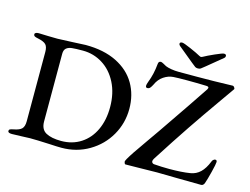

<svg xmlns="http://www.w3.org/2000/svg" viewBox="-110 -1018 1579 1211"><g transform="rotate(15 679.5 -412.5)"><path d="M297 4Q211 0 169 0Q151 0 117 2Q79 4 51 4Q25 4 25 -9Q25 -17 31.5 -20.5Q38 -24 54 -27Q92 -34 106.5 -49Q121 -64 121 -98V-550Q121 -584 107 -598.5Q93 -613 54 -621Q38 -624 31.5 -628Q25 -632 25 -640Q25 -647 32 -650.5Q39 -654 51 -654Q76 -654 114 -652L173 -651Q196 -651 272 -655Q340 -659 356 -659Q475 -659 558.5 -617.5Q642 -576 684 -504Q726 -432 726 -340Q726 -247 680.5 -167.5Q635 -88 554.5 -40.5Q474 7 375 7Q347 7 297 4ZM606 -319Q606 -410 571 -478.5Q536 -547 477 -583.5Q418 -620 349 -620Q301 -620 277.5 -617.5Q254 -615 240.5 -603.5Q227 -592 227 -567V-125Q227 -73 263 -53.5Q299 -34 362 -34Q435 -34 490.5 -70Q546 -106 576 -170.5Q606 -235 606 -319ZM1121 3Q1039 1 999 1Q913 3 870 3L793 4Q788 4 785.5 -4.5Q783 -13 784 -16Q788 -27 806 -55.5Q824 -84 842 -109Q862 -138 888 -175.5Q914 -213 945 -257Q1111 -499 1169 -587Q1173 -595 1173 -598Q1173 -607 1155 -607Q1093 -609 1033 -609Q967 -609 942 -607Q910 -605 880 -585Q850 -565 834 -529Q826 -513 819 -505Q812 -497 801 -497Q790 -497 790 -510Q790 -518 797 -537Q819 -593 825 -659Q826 -679 842 -679Q847 -679 860 -672Q873 -665 880 -661Q894 -655 917.5 -651Q941 -647 966 -647H1089Q1189 -647 1319 -651Q1324 -651 1329.5 -643Q1335 -635 1332 -631L1268 -540Q1184 -421 1116.5 -321Q1049 -221 957 -77Q951 -67 951 -60Q951 -54 955 -49.5Q959 -45 966 -44Q1016 -40 1066 -40Q1149 -40 1203 -49Q1240 -55 1266.5 -80.5Q1293 -106 1312 -154Q1314 -161 1320.5 -166.5Q1327 -172 1333 -172Q1344 -172 1344 -159Q1344 -146 1330.5 -92Q1317 -38 1308 -13Q1301 5 1287 5Q1239 5 1121 3ZM1066 -778Q1074 -774 1077 -774Q1080 -774 1088 -778Q1111 -791 1157 -811.5Q1203 -832 1213 -832Q1228 -832 1228 -820Q1228 -812 1222 -807L1121 -724Q1102 -708 1095 -703.5Q1088 -699 1077 -699Q1066 -699 1059 -703.5Q1052 -708 1033 -724L932 -807Q925 -813 925 -820Q925 -831 941 -831Q951 -831 997 -811Q1043 -791 1066 -778Z"/></g></svg>

Font: EB Garamond Medium
Style: Regular
Weight: 500
Designer: Georg Duffner and Octavio Pardo
Foundry: Georg Duffner
Version: Version 1.000